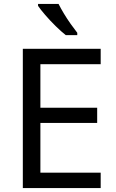

<svg xmlns="http://www.w3.org/2000/svg" viewBox="-20 -964 596 984"><path d="M496 0H97V-714H496V-635H187V-412H478V-334H187V-79H496ZM280 -944Q291 -922 307.5 -894.5Q324 -867 342.5 -841Q361 -815 376 -796V-784H317Q294 -802 265 -830.5Q236 -859 211.5 -887.5Q187 -916 175 -934V-944Z"/></svg>

Font: Noto Sans Tagalog
Style: Regular
Weight: 400
Designer: Monotype Design Team
Foundry: Monotype Imaging Inc.
Version: Version 2.001; ttfautohint (v1.8.4.7-5d5b)